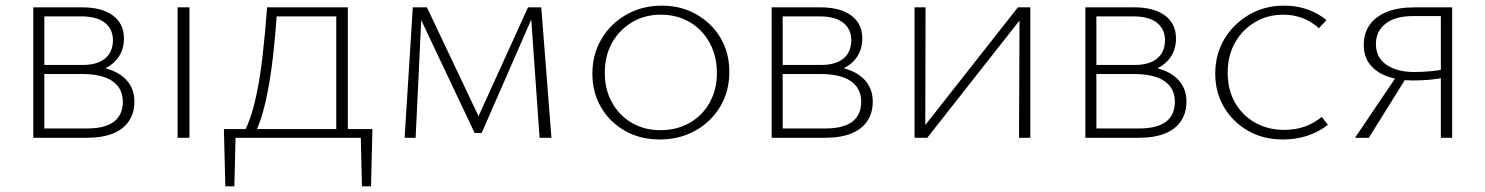

<svg xmlns="http://www.w3.org/2000/svg" viewBox="-20 -488 5261 680"><path d="M98 0V-462H271Q341 -462 380 -433Q419 -404 419 -352Q419 -315 401 -287.5Q383 -260 349.5 -244.5Q316 -229 269 -229L275 -255Q333 -255 373 -240Q413 -225 434.5 -196.5Q456 -168 456 -128Q456 -88 436.5 -59Q417 -30 379.5 -15Q342 0 286 0ZM137 -33H288Q352 -33 383.5 -57Q415 -81 415 -128Q415 -175 378.5 -200.5Q342 -226 267 -226H125V-258H273Q325 -258 352.5 -281Q380 -304 380 -346Q380 -384 352 -407Q324 -430 267 -430H137Z M609 0V-462H651V0Z M834 0Q864 -51 881.5 -123Q899 -195 909 -281.5Q919 -368 926 -462H962Q956 -367 946 -281Q936 -195 919.5 -123Q903 -51 875 0ZM778 172 773 -31H815L810 172ZM788 0 781 -31H1299L1281 0ZM1262 172 1257 -31H1299L1294 172ZM1171 0V-462H1212V0ZM947 -430V-462H1190V-430Z M1891 0 1860 -441 1873 -445 1686 -17H1661L1457 -448L1466 -462H1492L1685 -55H1665L1850 -462H1897L1933 0ZM1413 0 1442 -462H1474L1452 0Z M2316 6Q2247 6 2193 -25Q2139 -56 2108.5 -108.5Q2078 -161 2078 -227Q2078 -295 2110 -349.5Q2142 -404 2198 -436Q2254 -468 2324 -468Q2392 -468 2446.5 -437Q2501 -406 2532 -353.5Q2563 -301 2563 -233Q2563 -164 2530.5 -110Q2498 -56 2442 -25Q2386 6 2316 6ZM2319 -27Q2377 -27 2422 -52.5Q2467 -78 2493 -124Q2519 -170 2519 -229Q2519 -289 2493.5 -336Q2468 -383 2423 -409.5Q2378 -436 2320 -436Q2264 -436 2219 -409.5Q2174 -383 2148 -337Q2122 -291 2122 -230Q2122 -171 2147.5 -125Q2173 -79 2217.5 -53Q2262 -27 2319 -27Z M2713 0V-462H2886Q2956 -462 2995 -433Q3034 -404 3034 -352Q3034 -315 3016 -287.5Q2998 -260 2964.5 -244.5Q2931 -229 2884 -229L2890 -255Q2948 -255 2988 -240Q3028 -225 3049.5 -196.5Q3071 -168 3071 -128Q3071 -88 3051.5 -59Q3032 -30 2994.5 -15Q2957 0 2901 0ZM2752 -33H2903Q2967 -33 2998.5 -57Q3030 -81 3030 -128Q3030 -175 2993.5 -200.5Q2957 -226 2882 -226H2740V-258H2888Q2940 -258 2967.5 -281Q2995 -304 2995 -346Q2995 -384 2967 -407Q2939 -430 2882 -430H2752Z M3238 0V-21L3585 -462H3611V-441L3264 0ZM3219 0V-462H3258L3257 0ZM3589 0 3591 -462H3629V0Z M3824 0V-462H3997Q4067 -462 4106 -433Q4145 -404 4145 -352Q4145 -315 4127 -287.5Q4109 -260 4075.5 -244.5Q4042 -229 3995 -229L4001 -255Q4059 -255 4099 -240Q4139 -225 4160.5 -196.5Q4182 -168 4182 -128Q4182 -88 4162.5 -59Q4143 -30 4105.5 -15Q4068 0 4012 0ZM3863 -33H4014Q4078 -33 4109.5 -57Q4141 -81 4141 -128Q4141 -175 4104.5 -200.5Q4068 -226 3993 -226H3851V-258H3999Q4051 -258 4078.5 -281Q4106 -304 4106 -346Q4106 -384 4078 -407Q4050 -430 3993 -430H3863Z M4524 6Q4454 6 4400 -25Q4346 -56 4315 -108.5Q4284 -161 4284 -227Q4284 -296 4316.5 -350Q4349 -404 4404 -436Q4459 -468 4528 -468Q4572 -468 4609.5 -455Q4647 -442 4678 -417L4651 -388Q4625 -412 4593 -424Q4561 -436 4525 -436Q4470 -436 4425 -409.5Q4380 -383 4354 -337Q4328 -291 4328 -230Q4328 -171 4353.5 -125.5Q4379 -80 4424.5 -54Q4470 -28 4528 -28Q4569 -28 4602 -40Q4635 -52 4661 -74L4683 -46Q4651 -21 4611 -7.5Q4571 6 4524 6Z M5083 0V-431H4984Q4921 -431 4887 -404Q4853 -377 4853 -332Q4853 -284 4890.5 -258.5Q4928 -233 4988 -233Q5017 -233 5045 -235.5Q5073 -238 5101 -244V-214Q5072 -208 5042.5 -205.5Q5013 -203 4984 -203Q4934 -203 4894.5 -217Q4855 -231 4832.5 -259Q4810 -287 4810 -328Q4810 -370 4831 -400Q4852 -430 4892 -446Q4932 -462 4990 -462H5123V0ZM4779 0 4931 -225 4960 -212 4828 0Z"/></svg>

Font: Ysabeau SC ExtraLight
Style: Regular
Weight: 250
Designer: Christian Thalmann (Catharsis Fonts)
Version: Version 2.001;gftools[0.9.30]; featfreeze: smcp